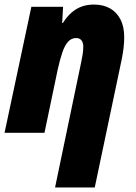

<svg xmlns="http://www.w3.org/2000/svg" viewBox="-21 -583 598 843"><path d="M220.7 240.2 334.5 -305.2Q338.4 -322.3 341.6 -342.3Q344.7 -362.3 344.7 -377.4Q344.7 -396.5 336.4 -406.2Q328.1 -416 313.5 -416Q293 -416 278.6 -400.6Q264.2 -385.3 253.4 -354.7Q242.7 -324.2 232.4 -277.8L174.3 0H-1L116.7 -553.2H255.9L252 -482.4H255.4Q272.5 -509.8 293 -527.6Q313.5 -545.4 337.6 -554.2Q361.8 -563 391.1 -563Q432.1 -563 461.7 -546.4Q491.2 -529.8 507.8 -498Q524.4 -466.3 524.4 -419.4Q524.4 -398.4 521.7 -374.3Q519 -350.1 513.7 -323.7L395 240.2Z"/></svg>

Font: Open Sans SemiCondensed ExtraBold
Style: Italic
Weight: 800
Width: 4
Italic angle: -12°
Designer: Monotype Design Team
Foundry: Monotype Imaging Inc.
Version: Version 3.003